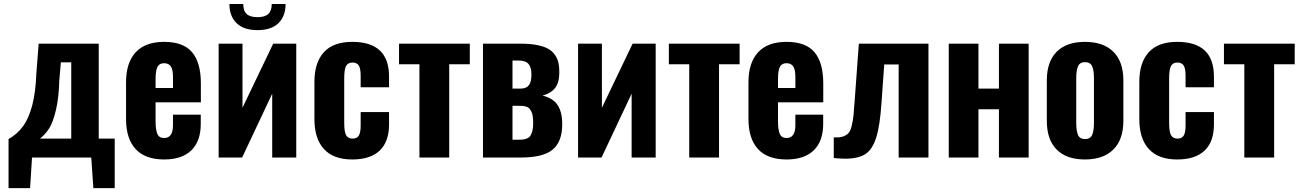

<svg xmlns="http://www.w3.org/2000/svg" viewBox="-20 -800 6610 975"><path d="M183.1 -96.2H341.8V-483.4H289.1L281.2 -392.6Q278.8 -303.7 264.2 -241.7Q249.5 -179.7 230.5 -149.2Q211.4 -118.7 183.1 -96.2ZM23.4 155.3V-93.8Q67.4 -118.7 96.7 -158.4Q126 -198.2 143.6 -264.9Q161.1 -331.5 164.6 -426.8L176.3 -578.1H481.4V-96.2H562.5V155.3H454.1L443.4 0H142.6L132.8 155.3Z M770 -353H858.4V-409.7Q858.4 -446.8 847.4 -462.9Q836.4 -479 813 -479Q789.6 -479 779.8 -460.7Q770 -442.4 770 -396.5ZM814 9.8Q716.8 9.8 668.5 -43.2Q620.1 -96.2 620.1 -195.3V-382.3Q620.1 -481.4 668.9 -534.4Q717.8 -587.4 813.5 -587.4Q911.6 -587.4 955.8 -534.4Q1000 -481.4 1000 -377V-280.3H770V-185.5Q770 -142.6 778.8 -120.8Q787.6 -99.1 813.5 -99.1Q858.4 -99.1 858.4 -164.1V-217.8H999.5V-170.9Q999.5 -83 951.7 -36.6Q903.8 9.8 814 9.8Z M1287.6 -647Q1217.8 -647 1181.4 -682.4Q1145 -717.8 1145 -779.8H1215.3Q1215.3 -744.6 1232.7 -728.8Q1250 -712.9 1287.6 -712.9Q1325.2 -712.9 1342.5 -729Q1359.9 -745.1 1359.9 -779.8H1430.2Q1430.2 -717.8 1394 -682.4Q1357.9 -647 1287.6 -647ZM1090.3 0V-578.1H1211.4V-252.9L1367.2 -578.1H1484.4V0H1362.3V-324.2L1209.5 0Z M1769 9.8Q1672.9 9.8 1624.8 -43.5Q1576.7 -96.7 1576.7 -194.3V-384.3Q1576.7 -481.9 1624.5 -534.7Q1672.4 -587.4 1769 -587.4Q1955.6 -587.4 1955.6 -411.6V-356.9H1811.5V-415Q1811.5 -452.6 1801.8 -467.5Q1792 -482.4 1770 -482.4Q1746.6 -482.4 1737.3 -464.8Q1728 -447.3 1728 -401.4V-174.8Q1728 -129.4 1738 -112.8Q1748 -96.2 1770.5 -96.2Q1793 -96.2 1802.2 -111.8Q1811.5 -127.4 1811.5 -161.6V-231H1955.6V-168Q1955.6 -80.6 1908.2 -35.4Q1860.8 9.8 1769 9.8Z M2109.9 0V-473.6H2006.3V-578.1H2365.7V-473.6H2261.2V0Z M2582.5 -350.1H2623.5Q2652.8 -350.1 2665.8 -367.4Q2678.7 -384.8 2678.7 -421.4Q2678.7 -458 2663.8 -475.3Q2648.9 -492.7 2612.8 -492.7H2582.5ZM2582.5 -90.3H2609.4Q2624.5 -90.3 2634 -91.3Q2643.6 -92.3 2655 -96.7Q2666.5 -101.1 2672.6 -109.6Q2678.7 -118.2 2683.1 -133.8Q2687.5 -149.4 2687.5 -172.4Q2687.5 -194.3 2685.3 -210Q2683.1 -225.6 2677.5 -235.4Q2671.9 -245.1 2666.5 -250.7Q2661.1 -256.3 2650.6 -259Q2640.1 -261.7 2632.6 -262.2Q2625 -262.7 2611.3 -262.7H2582.5ZM2432.6 0V-578.1H2627.4Q2674.3 -578.1 2708.7 -571Q2743.2 -564 2764.4 -551.8Q2785.6 -539.6 2798.3 -520.8Q2811 -502 2815.7 -481.9Q2820.3 -461.9 2820.3 -433.1Q2820.3 -381.8 2799.8 -354.5Q2778.3 -326.2 2734.9 -314.5Q2758.3 -309.1 2776.1 -298.8Q2793.9 -288.6 2804.9 -275.6Q2815.9 -262.7 2822.8 -245.1Q2829.6 -227.5 2832.3 -209.2Q2835 -190.9 2835 -168Q2835 -81.5 2787.1 -40.8Q2739.3 0 2623 0Z M2915.5 0V-578.1H3036.6V-252.9L3192.4 -578.1H3309.6V0H3187.5V-324.2L3034.7 0Z M3480 0V-473.6H3376.5V-578.1H3735.8V-473.6H3631.3V0Z M3930.7 -353H4019V-409.7Q4019 -446.8 4008.1 -462.9Q3997.1 -479 3973.6 -479Q3950.2 -479 3940.4 -460.7Q3930.7 -442.4 3930.7 -396.5ZM3974.6 9.8Q3877.4 9.8 3829.1 -43.2Q3780.8 -96.2 3780.8 -195.3V-382.3Q3780.8 -481.4 3829.6 -534.4Q3878.4 -587.4 3974.1 -587.4Q4072.3 -587.4 4116.5 -534.4Q4160.6 -481.4 4160.6 -377V-280.3H3930.7V-185.5Q3930.7 -142.6 3939.5 -120.8Q3948.2 -99.1 3974.1 -99.1Q4019 -99.1 4019 -164.1V-217.8H4160.2V-170.9Q4160.2 -83 4112.3 -36.6Q4064.5 9.8 3974.6 9.8Z M4213.9 2.4V-102.5Q4221.7 -102.1 4229 -102.1Q4246.1 -102.1 4258.8 -106Q4276.4 -111.8 4287.4 -122.6Q4298.3 -133.3 4304.9 -160.4Q4311.5 -187.5 4314.2 -214.1Q4316.9 -240.7 4320.3 -291.5L4341.3 -578.1H4694.8V0H4543.5V-472.7H4470.2L4456.5 -279.8Q4448.7 -161.6 4429.4 -101.1Q4410.2 -40.5 4374 -17.3Q4337.9 5.9 4271 5.9Q4249 5.9 4213.9 2.4Z M4797.9 0V-578.1H4948.7V-350.1H5052.7V-578.1H5203.6V0H5052.7V-245.1H4948.7V0Z M5489.3 9.8Q5395.5 9.8 5345.7 -40.8Q5295.9 -91.3 5295.9 -186V-392.1Q5295.9 -486.3 5345.7 -536.9Q5395.5 -587.4 5489.3 -587.4Q5583.5 -587.4 5634 -536.9Q5684.6 -486.3 5684.6 -392.1V-186Q5684.6 -91.8 5634 -41Q5583.5 9.8 5489.3 9.8ZM5489.7 -93.8Q5516.6 -93.8 5525.9 -114.5Q5535.2 -135.3 5535.2 -175.3V-402.3Q5535.2 -442.9 5525.9 -463.6Q5516.6 -484.4 5489.7 -484.4Q5463.4 -484.4 5454.3 -463.1Q5445.3 -441.9 5445.3 -402.3V-175.3Q5445.3 -135.7 5454.3 -114.7Q5463.4 -93.8 5489.7 -93.8Z M5958 9.8Q5861.8 9.8 5813.7 -43.5Q5765.6 -96.7 5765.6 -194.3V-384.3Q5765.6 -481.9 5813.5 -534.7Q5861.3 -587.4 5958 -587.4Q6144.5 -587.4 6144.5 -411.6V-356.9H6000.5V-415Q6000.5 -452.6 5990.7 -467.5Q5981 -482.4 5959 -482.4Q5935.5 -482.4 5926.3 -464.8Q5917 -447.3 5917 -401.4V-174.8Q5917 -129.4 5927 -112.8Q5937 -96.2 5959.5 -96.2Q5981.9 -96.2 5991.2 -111.8Q6000.5 -127.4 6000.5 -161.6V-231H6144.5V-168Q6144.5 -80.6 6097.2 -35.4Q6049.8 9.8 5958 9.8Z M6298.8 0V-473.6H6195.3V-578.1H6554.7V-473.6H6450.2V0Z"/></svg>

Font: Oswald
Style: DemiBold
Weight: 600
Designer: Vernon Adams
Foundry: Vernon Adams
Version: 3.0; ttfautohint (v0.95) -l 8 -r 50 -G 200 -x 0 -w "G" -W -c